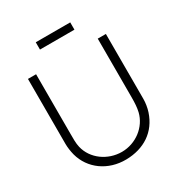

<svg xmlns="http://www.w3.org/2000/svg" viewBox="-215 -1074 1155 1236"><g transform="rotate(-30 362.5 -456.5)"><path d="M234.4 -929.2V-875H490.6V-929.2ZM652.1 -750H591.7V-312.5C591.7 -271.9 589.6 -238.5 582.3 -207.3C559.4 -112.5 467.7 -40.6 362.5 -40.6C258.3 -40.6 162.5 -108.3 139.6 -207.3C132.3 -237.5 133.3 -272.9 133.3 -312.5V-750H72.9V-266.7C72.9 -242.7 77.1 -210.4 84.4 -182.3C116.7 -62.5 226 17.7 362.5 15.6C494.8 13.5 596.9 -52.1 637.5 -176C646.9 -204.2 652.1 -239.6 652.1 -266.7Z"/></g></svg>

Font: Manrope3 Light
Style: Regular
Weight: 300
Designer: Mikhail Sharanda
Foundry: Mikhail Sharanda
Version: Version 3.000;PS 003.000;hotconv 1.0.88;makeotf.lib2.5.64775